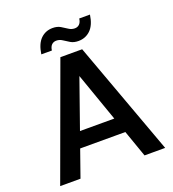

<svg xmlns="http://www.w3.org/2000/svg" viewBox="-154 -992 1003 1110"><g transform="rotate(-20 347.5 -437.0)"><path d="M25 0 281 -700H415L671 0H544L347 -560L150 0ZM139 -165 171 -260H516L548 -165ZM412 -752Q384 -752 364.5 -763.5Q345 -775 328 -786.5Q311 -798 291 -798Q274 -798 262.5 -787Q251 -776 248 -753H183Q192 -815 222 -844.5Q252 -874 296 -874Q324 -874 343.5 -862.5Q363 -851 380 -839.5Q397 -828 417 -828Q434 -828 445.5 -839Q457 -850 460 -873H526Q517 -811 486.5 -781.5Q456 -752 412 -752Z"/></g></svg>

Font: DM Sans 16pt SemiBold
Style: Regular
Weight: 600
Version: Version 4.004;gftools[0.9.30]